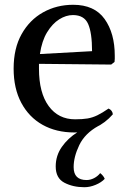

<svg xmlns="http://www.w3.org/2000/svg" viewBox="-20 -537 535 803"><path d="M143 -250Q143 -149 183.5 -93.5Q224 -38 294 -38Q325 -38 346 -41.5Q367 -45 387.5 -55Q408 -65 434 -83Q450 -76 452 -59Q421 -23 378 -3Q335 17 291 17Q215 17 158 -15Q101 -47 69 -107Q37 -167 37 -250Q37 -335 70.5 -394.5Q104 -454 160.5 -485.5Q217 -517 286 -517Q375 -517 417.5 -457.5Q460 -398 460 -304Q460 -297 460 -291Q460 -285 459 -278L445 -267L143 -270ZM285 -474Q256 -474 227.5 -456Q199 -438 177 -402Q155 -366 147 -311L365 -323Q365 -400 348.5 -437Q332 -474 285 -474ZM386 -19 391 -10Q335 21 311.5 70Q288 119 288 162Q288 216 342 216Q358 216 373.5 208Q389 200 399 187Q413 198 418 211Q404 226 380 236Q356 246 333 246Q285 246 249 227Q213 208 213 159Q213 114 238.5 77.5Q264 41 304 16Q344 -9 386 -19Z"/></svg>

Font: Alike
Style: Regular
Weight: 400
Designer: Sveta Sebyakina
Foundry: Cyreal (www.cyreal.org)
Version: Version 1.301; ttfautohint (v1.8.4.7-5d5b)